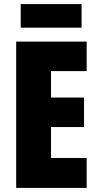

<svg xmlns="http://www.w3.org/2000/svg" viewBox="-20 -917 483 937"><path d="M378 -897H81V-782H378ZM403 0V-146H229V-297H390V-441H229V-570H403V-714H59V0Z"/></svg>

Font: Noto Sans Arabic ExtCond Blk
Style: Regular
Weight: 900
Width: 2
Designer: Monotype Design Team, Nadine Chahine, Nizar Qandah and Khaled Hosny
Foundry: Monotype Imaging Inc.
Version: Version 2.012